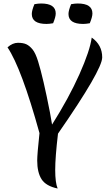

<svg xmlns="http://www.w3.org/2000/svg" viewBox="-20 -1048 605 1099"><path d="M312 -283Q296 -148 296 -75Q296 -2 310 31Q243 17 218 -22Q193 -61 193 -129Q193 -165 206 -286Q103 -658 23 -777Q52 -803 82.5 -803Q113 -803 131 -794.5Q149 -786 166 -765.5Q183 -745 198 -697Q227 -604 266 -404L278 -335Q374 -487 434.5 -622.5Q495 -758 505 -833Q565 -791 565 -719.5Q565 -648 312 -283ZM246 -911Q162 -911 162 -968Q162 -988 177 -1024Q199 -1028 215 -1028Q299 -1028 299 -971Q299 -951 284 -915Q262 -911 246 -911ZM456 -911Q372 -911 372 -968Q372 -988 387 -1024Q409 -1028 425 -1028Q509 -1028 509 -971Q509 -951 494 -915Q472 -911 456 -911Z"/></svg>

Font: Merienda
Style: Regular
Weight: 400
Designer: Eduardo Rodriguez Tunni
Foundry: Eduardo Rodriguez Tunni
Version: Version 1.001